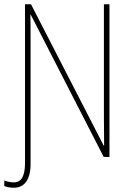

<svg xmlns="http://www.w3.org/2000/svg" viewBox="-33 -734 616 898"><path d="M33 144C79 144 110 108 110 34V-537C110 -592 110 -628 109 -665H111L452 0H479V-714H453V-187C453 -153 454 -100 454 -53H452L112 -714H84V30C84 88 67 119 33 119C18 119 1 116 -13 110V136C-1 141 13 144 33 144Z"/></svg>

Font: Noto Sans Mono SemiCondensed Thin
Style: Regular
Weight: 100
Width: 4
Designer: Monotype Design Team
Foundry: Monotype Imaging Inc.
Version: Version 2.014